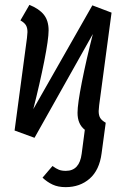

<svg xmlns="http://www.w3.org/2000/svg" viewBox="-20 -558 519 790"><path d="M386 -101Q386 -83 392.5 -72.5Q399 -62 415 -53L398 73Q389 142 349 177Q309 212 250 212Q219 212 196.5 201.5Q174 191 155 173L196 125Q211 136 222.5 140.5Q234 145 251 145Q307 145 316 75L329 -24Q299 -47 299 -94Q299 -130 317 -221Q335 -312 362 -418L122 9L40 -21L91 -402Q93 -420 93 -426Q93 -444 86.5 -454.5Q80 -465 64 -474L101 -538Q141 -522 160.5 -497.5Q180 -473 180 -433Q180 -397 162 -306Q144 -215 117 -109L360 -536L439 -506L388 -125Q386 -107 386 -101Z"/></svg>

Font: Fira Sans Compressed
Style: Italic
Weight: 400
Width: 1
Italic angle: -8°
Designer: bBox Type GmbH & Carrois Corporate GbR & Edenspiekermann AG
Foundry: bBox Type GmbH & Carrois Corporate GbR & Edenspiekermann AG
Version: Version 4.301